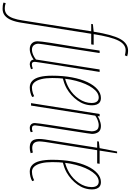

<svg xmlns="http://www.w3.org/2000/svg" viewBox="90 -1007 1010 1484"><g transform="rotate(90 595.0 -265.0)"><path d="M-79 220Q-93 220 -104.5 218.5Q-116 217 -127 213L-123 196Q-111 200 -101.5 201.5Q-92 203 -82 203Q-53 203 -35 186Q-17 169 -6 138Q5 107 11 66L95 -465H38L40 -478L98 -484Q121 -629 154.5 -689.5Q188 -750 246 -750Q255 -750 265.5 -748.5Q276 -747 288 -743L281 -725Q275 -727 268 -728Q261 -729 254.5 -730Q248 -731 241 -731Q195 -731 166.5 -674.5Q138 -618 117 -484H199L196 -465H114L29 71Q22 119 8.5 152Q-5 185 -26.5 202.5Q-48 220 -79 220Z M232 10Q205 10 188.5 -6Q172 -22 172 -50Q172 -63 175 -86Q178 -109 183.5 -146Q189 -183 198 -236.5Q207 -290 218.5 -362.5Q230 -435 244 -530H263Q242 -394 228.5 -307Q215 -220 207 -170.5Q199 -121 196 -98Q193 -75 192 -67.5Q191 -60 191 -56Q191 -36 202.5 -21.5Q214 -7 236 -7Q248 -7 260.5 -10.5Q273 -14 286.5 -21Q300 -28 313 -38L390 -530H409Q387 -389 372 -297.5Q357 -206 349 -152.5Q341 -99 337 -73.5Q333 -48 332 -39Q331 -30 331 -27Q331 -19 335 -12.5Q339 -6 352 -6Q357 -6 365.5 -8Q374 -10 383 -14L388 0Q379 4 367.5 7Q356 10 350 10Q336 10 326 3Q316 -4 314 -20Q300 -10 286 -3.5Q272 3 259 6.5Q246 10 232 10Z M457 -262Q477 -267 497 -275Q517 -283 536 -294Q585 -323 617 -370Q649 -417 649 -468Q649 -495 638 -509Q627 -523 607 -523Q568 -523 533.5 -475.5Q499 -428 477.5 -347Q456 -266 456 -164Q456 -115 464.5 -80Q473 -45 489.5 -26Q506 -7 530 -7Q541 -7 552 -9Q563 -11 574 -14.5Q585 -18 597 -24L603 -9Q589 0 568 5Q547 10 529 10Q498 10 477.5 -10Q457 -30 447.5 -68.5Q438 -107 438 -163Q438 -247 451 -316Q464 -385 487.5 -435Q511 -485 542.5 -512.5Q574 -540 610 -540Q630 -540 642.5 -531.5Q655 -523 661 -507.5Q667 -492 667 -472Q667 -411 629.5 -359Q592 -307 536 -275Q516 -264 495 -256.5Q474 -249 454 -244Z M734 -530H753L750 -515Q761 -522 774 -527.5Q787 -533 801 -536.5Q815 -540 827 -540Q860 -540 874 -520Q888 -500 888 -471Q888 -465 883 -432.5Q878 -400 870.5 -352.5Q863 -305 855 -252.5Q847 -200 839.5 -152.5Q832 -105 827 -72Q822 -39 822 -31Q822 -20 827 -13.5Q832 -7 846 -7Q851 -7 856.5 -8Q862 -9 871 -13L875 2Q865 7 857 8.5Q849 10 841 10Q831 10 822.5 5.5Q814 1 809 -7.5Q804 -16 804 -28Q804 -37 808.5 -71Q813 -105 820.5 -153Q828 -201 836 -253Q844 -305 851.5 -352Q859 -399 863.5 -430.5Q868 -462 868 -468Q868 -491 858 -507Q848 -523 819 -523Q810 -523 796.5 -519.5Q783 -516 770 -510Q757 -504 747 -496L669 0H650Z M1032 -14 1037 3Q1025 7 1014.5 8.5Q1004 10 995 10Q968 10 953.5 1Q939 -8 933 -24Q927 -40 927 -61Q927 -72 928 -83.5Q929 -95 931 -108L995 -511H945L947 -524L998 -530L1024 -665H1038L1017 -530H1119L1116 -511H1014L950 -108Q949 -96 947.5 -86Q946 -76 946 -67Q946 -37 958.5 -23Q971 -9 998 -9Q1006 -9 1014.5 -10.5Q1023 -12 1032 -14Z M1107 -262Q1127 -267 1147 -275Q1167 -283 1186 -294Q1235 -323 1267 -370Q1299 -417 1299 -468Q1299 -495 1288 -509Q1277 -523 1257 -523Q1218 -523 1183.5 -475.5Q1149 -428 1127.5 -347Q1106 -266 1106 -164Q1106 -115 1114.5 -80Q1123 -45 1139.5 -26Q1156 -7 1180 -7Q1191 -7 1202 -9Q1213 -11 1224 -14.5Q1235 -18 1247 -24L1253 -9Q1239 0 1218 5Q1197 10 1179 10Q1148 10 1127.5 -10Q1107 -30 1097.5 -68.5Q1088 -107 1088 -163Q1088 -247 1101 -316Q1114 -385 1137.5 -435Q1161 -485 1192.5 -512.5Q1224 -540 1260 -540Q1280 -540 1292.5 -531.5Q1305 -523 1311 -507.5Q1317 -492 1317 -472Q1317 -411 1279.5 -359Q1242 -307 1186 -275Q1166 -264 1145 -256.5Q1124 -249 1104 -244Z"/></g></svg>

Font: Georama
Style: Italic
Weight: 400
Width: 2
Italic angle: -9°
Designer: Jean-Baptiste Levee
Foundry: Production Type
Version: Version 1.000